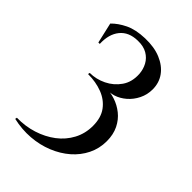

<svg xmlns="http://www.w3.org/2000/svg" viewBox="-219 -815 960 960"><g transform="rotate(45 261.5 -334.5)"><path d="M230 -712Q294 -714 340.5 -694.5Q387 -675 412.5 -640Q438 -605 438 -558Q438 -521 422 -488.5Q406 -456 380 -433.5Q354 -411 324 -401.5Q294 -392 267 -399Q299 -399 332.5 -388Q366 -377 395 -354Q424 -331 441.5 -295.5Q459 -260 459 -213Q459 -161 437 -116.5Q415 -72 376.5 -38.5Q338 -5 286.5 16Q235 37 176 41.5Q117 46 56 32L58 22Q118 23 171.5 6Q225 -11 266.5 -42.5Q308 -74 332 -119Q356 -164 356 -218Q356 -276 329 -312.5Q302 -349 256.5 -366.5Q211 -384 155 -384L157 -394Q202 -394 244 -414.5Q286 -435 312.5 -473Q339 -511 336 -565Q334 -596 320 -622Q306 -648 279.5 -663.5Q253 -679 213 -678Q151 -677 119 -637.5Q87 -598 90 -532H80L55 -641Q82 -669 124 -689.5Q166 -710 230 -712Z"/></g></svg>

Font: Cinzel Medium
Style: Regular
Weight: 500
Designer: Natanael Gama
Version: Version 2.000